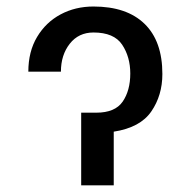

<svg xmlns="http://www.w3.org/2000/svg" viewBox="-20 -558 574 578"><path d="M224.4 -218.8H269.9Q326.3 -218.8 349.3 -252.1Q372.2 -285.5 372.2 -336.6Q372.2 -386.7 347.7 -423.5Q323.2 -460.2 261.4 -460.2Q216.6 -460.2 190 -426.3Q163.4 -392.4 163.4 -342.3H65.3Q65.3 -402.7 91.6 -446.7Q117.9 -490.8 162.3 -514.6Q206.7 -538.4 261.4 -538.4Q361.5 -538.4 415.1 -486.3Q468.8 -434.3 468.8 -335.2Q468.8 -271 435.5 -222.5Q402.3 -174 322.4 -161.6V0H224.4Z"/></svg>

Font: Interface
Style: Regular
Weight: 400
Designer: Rasmus Andersson
Foundry: rsms
Version: Version 1.8